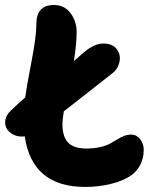

<svg xmlns="http://www.w3.org/2000/svg" viewBox="-31 -739 599 759"><path d="M55.2 -199.2Q34.2 -199.2 17.8 -209Q1.5 -218.8 -5.9 -233.4Q-13.2 -248 -9.5 -266.1Q-5.9 -284.2 9.8 -299.8Q48.8 -337.4 68.8 -354Q73.7 -393.6 93.3 -494.4Q112.8 -595.2 112.8 -644Q112.8 -719.2 182.1 -719.2Q224.1 -719.2 248 -686.8Q272 -654.3 272 -612.8Q272 -567.9 261.2 -498Q269 -504.4 282.7 -516.4Q296.4 -528.3 300.8 -532.2Q341.8 -566.9 377 -566.9Q414.6 -566.9 430.9 -544.4Q447.3 -522 441.2 -493.9Q435.1 -465.8 413.1 -449.2Q363.3 -410.2 301.5 -361.6Q239.7 -313 221.2 -298.8Q215.8 -264.2 215.8 -248Q215.8 -199.2 238 -175.5Q260.3 -151.9 311 -151.9Q340.8 -151.9 365 -157.5Q389.2 -163.1 404.3 -171.4Q419.4 -179.7 432.1 -187.7Q444.8 -195.8 458.7 -201.4Q472.7 -207 487.8 -207Q508.8 -207 522.9 -189Q537.1 -170.9 537.1 -147Q537.1 -86.9 493.2 -49.8Q460 -24.9 409.4 -12.5Q358.9 0 305.2 0Q200.2 0 140.4 -50.5Q80.6 -101.1 66.9 -200.2Q63 -199.2 55.2 -199.2Z"/></svg>

Font: Shantell Sans Bouncy
Style: Bold
Weight: 700
Designer: Stephen Nixon, Anya Danilova, Shantell Martin
Foundry: Arrow Type
Version: Version 1.006;[9816181b4]